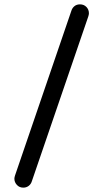

<svg xmlns="http://www.w3.org/2000/svg" viewBox="-20 -796 473 881"><path d="M87 65Q69 65 57.5 52.5Q46 40 46 24Q46 18 49 9L308 -748Q312 -760 322 -768Q332 -776 347 -776Q365 -776 376.5 -764Q388 -752 388 -735Q388 -729 385 -720L126 36Q122 49 111.5 57Q101 65 87 65Z"/></svg>

Font: Huninn
Style: Regular
Weight: 400
Designer: justfont
Foundry: justfont
Version: Version 1.003